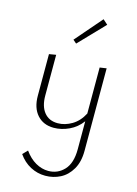

<svg xmlns="http://www.w3.org/2000/svg" viewBox="-142 -763 805 1128"><g transform="rotate(15 260.5 -199.5)"><path d="M224 -508 203 -526 343 -688 372 -662ZM435 -414V88Q435 155 408.5 200.5Q382 246 340 267.5Q298 289 249 289Q201 289 158.5 266.5Q116 244 86 201L114 172Q144 214 181.5 235.5Q219 257 259 257Q316 257 355 215.5Q394 174 394 89V-81Q363 -39 317 -17.5Q271 4 224 4Q161 4 123.5 -38Q86 -80 86 -154V-407L128 -414V-166Q128 -101 157.5 -64.5Q187 -28 240 -28Q284 -28 326 -53Q368 -78 394 -128V-408Z"/></g></svg>

Font: Ysabeau Infant Light
Style: Regular
Weight: 300
Designer: Christian Thalmann (Catharsis Fonts)
Version: Version 0.003